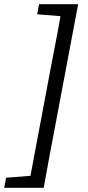

<svg xmlns="http://www.w3.org/2000/svg" viewBox="-62 -735 420 914"><path d="M310 -715 205 -158Q190 -79 175 0.5Q160 80 146 159H-42L-33 111L83 102L177 -398Q189 -463 202 -528.5Q215 -594 226 -658L115 -667L124 -715Z"/></svg>

Font: Source Serif 4 SmText
Style: Italic
Weight: 400
Italic angle: -12°
Designer: Frank Grießhammer
Foundry: Adobe
Version: Version 4.005;hotconv 1.1.0;makeotfexe 2.6.0